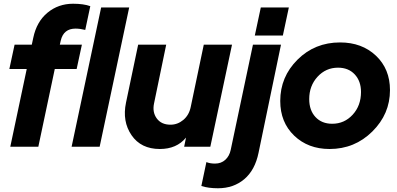

<svg xmlns="http://www.w3.org/2000/svg" viewBox="-20 -785 2126 1027"><path d="M35 0 123 -416H30L58 -546H150L158 -583Q176 -669 234 -717Q292 -765 371 -765Q427 -765 463 -752L436 -625Q408 -632 384 -632Q320 -632 305 -568L300 -546H418L390 -416H273L185 0ZM363 0 521 -745H671L513 0Z M1070 -546H1221L1105 0H965L975 -49Q925 12 835 12Q734 12 683.5 -62Q633 -136 654 -236L719 -546H869L804 -232Q794 -185 818.5 -151.5Q843 -118 892 -118Q930 -118 960.5 -143.5Q991 -169 1000 -212Z M1343 -595 1375 -745H1525L1493 -595ZM1146 222Q1095 222 1057 210L1084 82Q1103 90 1130 90Q1163 90 1185 70Q1207 50 1214 17L1333 -546H1483L1363 32Q1344 125 1286.5 173.5Q1229 222 1146 222Z M1743 12Q1628 12 1553.5 -59.5Q1479 -131 1479 -245Q1479 -374 1571.5 -466Q1664 -558 1799 -558Q1916 -558 1991 -487Q2066 -416 2066 -303Q2066 -175 1971.5 -81.5Q1877 12 1743 12ZM1757 -123Q1822 -123 1866.5 -171.5Q1911 -220 1911 -293Q1911 -351 1877.5 -387Q1844 -423 1788 -423Q1723 -423 1678.5 -374.5Q1634 -326 1634 -255Q1634 -195 1667.5 -159Q1701 -123 1757 -123Z"/></svg>

Font: Plus Jakarta Display
Style: Bold Italic
Weight: 700
Italic angle: -12°
Designer: Gumpita Rahayu
Foundry: Tokotype Studio
Version: Version 1.000;hotconv 1.0.109;makeotfexe 2.5.65596